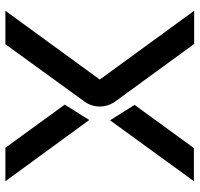

<svg xmlns="http://www.w3.org/2000/svg" viewBox="-34 -706 740 712"><g transform="rotate(90 336.0 -350.0)"><path d="M369 -479 529 -699H652L426 -388ZM275 -350 20 -700H143L353 -412Q375 -383 375 -350Q375 -315 352 -287L144 0H20ZM425 -311 652 0H528L368 -220Z"/></g></svg>

Font: Skate blade
Style: Regular
Weight: 400
Italic angle: -7°
Designer: Valerio Brotto (Silverblur_type)
Version: Version 2.001